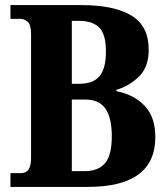

<svg xmlns="http://www.w3.org/2000/svg" viewBox="-20 -734 660 754"><path d="M21 0V-54H61Q82 -54 92 -68Q102 -82 102 -115V-600Q102 -637 88.5 -648.5Q75 -660 60 -660H21V-714H299Q428 -714 496 -673Q564 -632 564 -539Q564 -471 526.5 -434Q489 -397 437 -381V-376Q505 -363 547.5 -319Q590 -275 590 -196Q590 0 325 0ZM292 -405Q346 -405 371 -435Q396 -465 396 -532Q396 -600 369.5 -626Q343 -652 291 -652H262V-405ZM314 -62Q365 -62 392 -92.5Q419 -123 419 -199Q419 -272 394 -307.5Q369 -343 316 -343H262V-62Z"/></svg>

Font: Noto Serif Bengali Condensed ExtraBold
Style: Regular
Weight: 800
Width: 3
Designer: Juan Bruce, Universal Thirst, Indian Type Foundry and the Monotype Design Team.
Foundry: Monotype Imaging Inc.
Version: Version 2.003; ttfautohint (v1.8.4.7-5d5b)